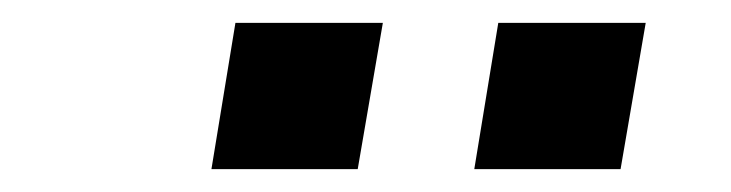

<svg xmlns="http://www.w3.org/2000/svg" viewBox="-20 -754 640 168"><path d="M523 -606H395L416 -734H545ZM165 -606 186 -734H315L293 -606Z"/></svg>

Font: Iosevka SS04 Extended Oblique
Style: Bold
Weight: 700
Width: 7
Italic angle: -9°
Monospace: yes
Designer: Belleve Invis
Foundry: Belleve Invis
Version: Version 19.0.0; ttfautohint (v1.8.4)